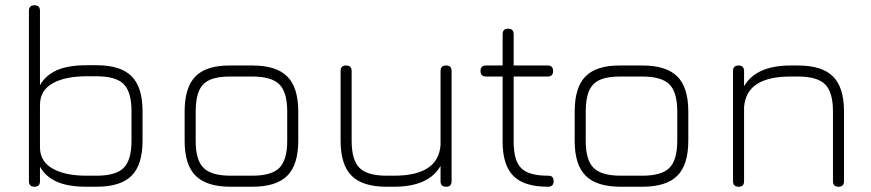

<svg xmlns="http://www.w3.org/2000/svg" viewBox="-20 -710 3310 730"><path d="M111 0Q90 0 90 -21V-669Q90 -690 111 -690Q132 -690 132 -669V-386Q153 -423.5 195.8 -442.8Q238.5 -462 309 -462H347Q438.5 -462 480.2 -420.2Q522 -378.5 522 -287V-175Q522 -83.5 480.2 -41.8Q438.5 0 347 0H309Q238.5 0 195.8 -19.2Q153 -38.5 132 -76V-21Q132 0 111 0ZM309 -42H347Q420.5 -42 450.2 -71.8Q480 -101.5 480 -175V-287Q480 -360.5 450.2 -390.2Q420.5 -420 347 -420H309Q227.5 -420 179.8 -393Q132 -366 132 -311V-148Q133 -95 180.8 -68.5Q228.5 -42 309 -42Z M857 0Q765.5 0 723.8 -41.8Q682 -83.5 682 -174V-286Q682 -378.5 723.8 -420.2Q765.5 -462 857 -461H939Q1030.5 -461 1072.2 -419.2Q1114 -377.5 1114 -286V-175Q1114 -83.5 1072.2 -41.8Q1030.5 0 939 0ZM724 -174Q724 -101.5 753.8 -71.8Q783.5 -42 857 -42H939Q1012.5 -42 1042.2 -71.8Q1072 -101.5 1072 -175V-286Q1072 -359.5 1042.2 -389.2Q1012.5 -419 939 -419H857Q808 -419.5 778.8 -406.8Q749.5 -394 736.8 -364.8Q724 -335.5 724 -286Z M1676 -461Q1697 -461 1697 -440V-21Q1697 0 1676 0Q1655 0 1655 -21V-79Q1609.5 0 1478 0H1450Q1358.5 0 1316.8 -41.8Q1275 -83.5 1275 -175V-440Q1275 -461 1296 -461Q1317 -461 1317 -440V-175Q1317 -101.5 1346.8 -71.8Q1376.5 -42 1450 -42H1478Q1561 -42 1605.5 -70.5Q1650 -99 1655 -158V-440Q1655 -461 1676 -461Z M2063 0Q1973 0 1932 -41Q1891 -82 1891 -171V-419H1828Q1807 -419 1807 -440Q1807 -461 1828 -461H1891V-580Q1891 -601 1912 -601Q1933 -601 1933 -580V-461H2062Q2083 -461 2083 -440Q2083 -419 2062 -419H1933V-171Q1933 -99 1961.8 -70.5Q1990.5 -42 2063 -42Q2076 -42 2080.5 -36.5Q2085 -31 2085 -21Q2085 0 2063 0Z M2340 0Q2248.5 0 2206.8 -41.8Q2165 -83.5 2165 -174V-286Q2165 -378.5 2206.8 -420.2Q2248.5 -462 2340 -461H2422Q2513.5 -461 2555.2 -419.2Q2597 -377.5 2597 -286V-175Q2597 -83.5 2555.2 -41.8Q2513.5 0 2422 0ZM2207 -174Q2207 -101.5 2236.8 -71.8Q2266.5 -42 2340 -42H2422Q2495.5 -42 2525.2 -71.8Q2555 -101.5 2555 -175V-286Q2555 -359.5 2525.2 -389.2Q2495.5 -419 2422 -419H2340Q2291 -419.5 2261.8 -406.8Q2232.5 -394 2219.8 -364.8Q2207 -335.5 2207 -286Z M2788 0Q2767 0 2767 -21V-440Q2767 -461 2788 -461Q2809 -461 2809 -440V-382Q2854.5 -461 2986 -461H3014Q3105.5 -461 3147.2 -419.2Q3189 -377.5 3189 -286V-21Q3189 0 3168 0Q3147 0 3147 -21V-286Q3147 -359.5 3117.2 -389.2Q3087.5 -419 3014 -419H2986Q2903 -419 2858.5 -390.8Q2814 -362.5 2809 -303V-21Q2809 0 2788 0Z"/></svg>

Font: Jura Light Light
Style: Regular
Weight: 300
Version: Version 5.106